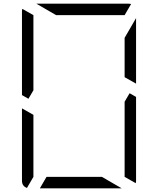

<svg xmlns="http://www.w3.org/2000/svg" viewBox="-20 -1020 856 1040"><path d="M161 -531 134 -485 99 -505V-959Q99 -968 101 -972L161 -938V-735ZM532 -62 639 0H408H196L232 -62H408ZM682 -515 717 -495V-41Q717 -32 715 -28L655 -62V-265V-469ZM126 -2Q99 -12 99 -41V-433L161 -398V-265V-62ZM284 -938 177 -1000H408H676Q686 -1000 690 -998L655 -938H408ZM655 -815 717 -922V-567L655 -602V-735Z"/></svg>

Font: DSEG7 Modern Mini
Style: Light
Weight: 300
Designer: Keshikan(Twitter:@keshinomi_88pro)
Version: Version 0.46